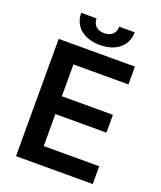

<svg xmlns="http://www.w3.org/2000/svg" viewBox="-164 -1017 936 1119"><g transform="rotate(20 304.0 -457.5)"><path d="M71.7 0H547.6V-110.4H203.5V-308.9H520.2V-419.4H203.5V-616.8H544.7V-727.3H71.7ZM143.1 -914.8C142.8 -831.7 207 -775.6 308.6 -775.6C410.9 -775.6 475.1 -831.7 475.1 -914.8H378.9C378.6 -880 358.7 -849.1 308.6 -849.1C257.8 -849.1 238.6 -880.7 238.6 -914.8Z"/></g></svg>

Font: Margiela Sans Semi Bold
Style: Regular
Weight: 600
Designer: Stefan Endress, Andreas Faust
Version: Version 1.100;FEAKit 1.0